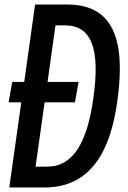

<svg xmlns="http://www.w3.org/2000/svg" viewBox="-20 -798 565 848"><path d="M177 30C376 30 470 -123 500 -365C533 -617 483 -778 278 -778H135L87 -436H34L18 -346H74L21 30ZM311 -346 327 -436H190L225 -686H267C383 -686 424 -585 392 -362C365 -169 303 -62 189 -62H137L177 -346Z"/></svg>

Font: Smiley Sans Oblique
Style: Regular
Weight: 400
Italic angle: -8°
Designer: oooooohmygosh, Nagisa Chen, Janine Sui, Heda Shi, Jian Li
Foundry: atelierAnchor
Version: Version 2.0.1